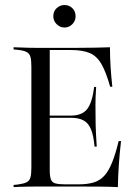

<svg xmlns="http://www.w3.org/2000/svg" viewBox="-20 -764 567 784"><path d="M137.1 -2.4Q115.3 -2.4 96 -2Q76.6 -1.6 61.3 -1.2Q46 -0.8 35.5 0V-8.9L52.4 -10.5Q75.8 -13.7 87.9 -19.4Q100 -25 104 -38.7Q108.1 -52.4 108.1 -78.2V-492.7Q108.1 -519.4 104 -532.7Q100 -546 87.9 -552Q75.8 -558.1 52.4 -560.5L35.5 -562.1V-571Q46 -571 61.3 -570.2Q76.6 -569.4 96 -569Q115.3 -568.5 137.1 -568.5H146.8H283.9Q335.5 -568.5 370.2 -569.4Q404.8 -570.2 429 -571Q429 -532.3 431.5 -492.3Q433.9 -452.4 438.7 -409.7H429.8Q412.9 -470.2 394 -502.8Q375 -535.5 346 -547.6Q316.9 -559.7 270.2 -559.7H183.1V-69.4Q183.1 -45.2 187.5 -32.3Q191.9 -19.4 205.6 -15.3Q219.4 -11.3 245.2 -11.3H301.6Q337.1 -11.3 362.5 -19Q387.9 -26.6 405.6 -46Q423.4 -65.3 437.5 -100Q451.6 -134.7 464.5 -187.9H474.2Q468.5 -138.7 465.3 -91.9Q462.1 -45.2 461.3 0Q430.6 -1.6 386.3 -2Q341.9 -2.4 276.6 -2.4H146.8ZM158.9 -283.1V-291.9H325.8V-283.1ZM366.1 -165.3Q362.1 -210.5 351.6 -235.9Q341.1 -261.3 321.4 -272.2Q301.6 -283.1 268.5 -283.1V-291.9Q314.5 -291.9 335.5 -318.1Q356.5 -344.4 364.5 -408.9H372.6Q369.4 -359.7 369.8 -333.9Q370.2 -308.1 370.2 -287.1Q370.2 -268.5 370.6 -251.2Q371 -233.9 372.2 -213.3Q373.4 -192.7 375 -165.3ZM243.5 -651.6Q225 -651.6 211.3 -665.3Q197.6 -679 197.6 -697.6Q197.6 -717.7 211.3 -730.6Q225 -743.5 243.5 -743.5Q262.1 -743.5 275.4 -730.6Q288.7 -717.7 288.7 -697.6Q288.7 -679 275.4 -665.3Q262.1 -651.6 243.5 -651.6Z"/></svg>

Font: Playfair 144pt SemiCondensed Light
Style: Regular
Weight: 300
Width: 4
Designer: Claus Eggers Sørensen
Foundry: Claus Eggers Sørensen
Version: Version 2.203